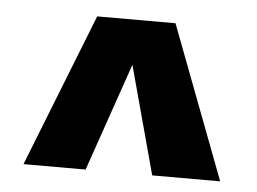

<svg xmlns="http://www.w3.org/2000/svg" viewBox="-36 -803 568 425"><g transform="rotate(5 248.5 -590.0)"><path d="M316 -420 251 -660 168 -420H30L164 -760H338L467 -420Z"/></g></svg>

Font: Share
Style: Bold
Weight: 700
Designer: Ralph du Carrois
Version: Version 1.002